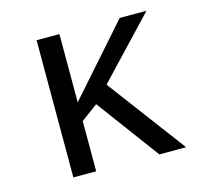

<svg xmlns="http://www.w3.org/2000/svg" viewBox="-83 -621 765 714"><g transform="rotate(-15 300.0 -264.0)"><path d="M446.3 0 267.6 -241.2 203.1 -193.4V0H115.2V-528.3H203.1V-265.6L435.1 -528.3H538.1L323.7 -301.3L549.3 0Z"/></g></svg>

Font: Cousine
Style: Regular
Weight: 400
Monospace: yes
Designer: Steve Matteson
Foundry: Ascender Corporation
Version: Version 1.20